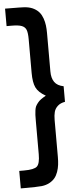

<svg xmlns="http://www.w3.org/2000/svg" viewBox="-69 -950 506 1181"><g transform="rotate(-5 183.5 -359.0)"><path d="M327.1 -407.2V-311Q298.3 -306.2 281.5 -290.5Q264.6 -274.9 259.3 -254.4Q253.9 -233.9 253.9 -204.1V22.9Q253.9 49.3 251.2 71Q248.5 92.8 241 114.5Q233.4 136.2 220.9 151.6Q208.5 167 188 178.2Q167.5 189.5 140.1 192.9Q130.9 194.3 98.1 195.1Q65.4 195.8 37.6 195.8H9.8V87.9H40Q102.1 87.9 120.1 70.8Q138.2 53.7 138.2 -3.9V-210Q138.2 -233.9 138.7 -246.3Q139.2 -258.8 141.4 -274.7Q143.6 -290.5 147.9 -299.3Q152.3 -308.1 160.9 -319.3Q169.4 -330.6 181.9 -339.6Q194.3 -348.6 212.9 -358.9Q168 -384.3 153.1 -415.8Q138.2 -447.3 138.2 -505.9V-713.9Q138.2 -753.4 130.9 -772Q123.5 -790.5 103.3 -798.3Q83 -806.2 40 -806.2H9.8V-914.1Q119.1 -914.1 140.1 -911.1Q167.5 -907.7 188 -896.5Q208.5 -885.3 220.9 -869.9Q233.4 -854.5 241 -832.8Q248.5 -811 251.2 -789.3Q253.9 -767.6 253.9 -741.2V-504.9Q253.9 -463.4 271.2 -439Q288.6 -414.6 327.1 -407.2Z"/></g></svg>

Font: Sinkin Sans 600 SemiBold
Style: Regular
Weight: 600
Designer: Keith Bates
Foundry: K-Type
Version: Sinkin Sans (version 1.0)  by Keith Bates   •   © 2014   www